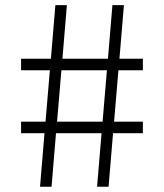

<svg xmlns="http://www.w3.org/2000/svg" viewBox="-20 -713 626 733"><path d="M350.6 0 367.7 -204.6H193.8L176.8 0H132.8L149.9 -204.6H60.5V-248.5H153.8L170.4 -444.8H60.5V-488.8H174.3L191.4 -693.4H235.4L218.3 -488.8H392.1L409.2 -693.4H453.1L436 -488.8H525.4V-444.8H432.1L415.5 -248.5H525.4V-204.6H411.6L394.5 0ZM197.8 -248.5H371.6L388.2 -444.8H214.4Z"/></svg>

Font: Cascadia Code NF ExtraLight
Style: Regular
Weight: 200
Monospace: yes
Designer: Aaron Bell
Foundry: Saja Typeworks
Version: Version 2404.023; ttfautohint (v1.8.4)